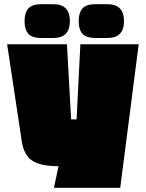

<svg xmlns="http://www.w3.org/2000/svg" viewBox="-20 -802 695 915"><path d="M319 -233H345L363 -591H641L553 93H237L259 -10Q173 -10 133.5 -36.5Q94 -63 84 -127L14 -591H299ZM235 -621H177Q133 -621 115 -641Q97 -661 97 -701Q97 -741 115 -761.5Q133 -782 177 -782H235Q313 -782 313 -701.5Q313 -621 235 -621ZM492 -621H435Q391 -621 373 -641Q355 -661 355 -701Q355 -741 373 -761.5Q391 -782 435 -782H492Q571 -782 571 -701.5Q571 -621 492 -621Z"/></svg>

Font: Erica One
Style: Regular
Weight: 400
Designer: Miguel Hernandez
Foundry: Miguel Hernandez
Version: Version 1.003